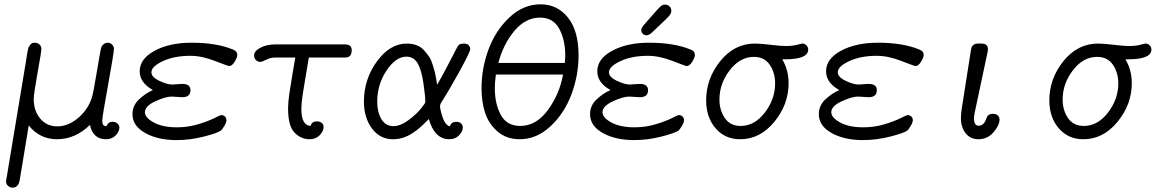

<svg xmlns="http://www.w3.org/2000/svg" viewBox="-20 -635 5303 881"><path d="M7.8 196.8Q7.8 191.9 9.8 184.1L101.1 -365.2Q102.1 -371.1 103.5 -381.6Q105 -392.1 106 -397Q106.9 -401.9 108.9 -409.9Q110.8 -418 113.5 -421.9Q116.2 -425.8 119.6 -430.4Q123 -435.1 127.9 -437Q132.8 -439 140.1 -439Q152.3 -439 161.1 -430.9Q169.9 -422.9 169.9 -411.1Q169.9 -397.9 152.3 -301Q134.8 -204.1 134.8 -180.2Q134.8 -126 164.8 -90.6Q194.8 -55.2 242.9 -55.2Q291 -55.2 335.4 -91.1Q379.9 -127 399.9 -182.1Q407.7 -203.1 424.8 -308.1Q441.9 -413.1 445.8 -420.9Q457 -439 474.1 -439Q486.3 -439 494.6 -429.9Q502.9 -420.9 502.9 -412.1Q502.9 -394 476.1 -246.1Q449.2 -98.1 449.2 -83Q449.2 -67.9 453.1 -62.5Q457 -57.1 467.8 -55.2Q475.6 -76.2 497.1 -76.2Q509.3 -76.2 518.6 -68.6Q527.8 -61 527.8 -49.8Q527.8 -31.7 511 -13.9Q494.1 3.9 465.8 3.9Q435.1 3.9 416.5 -14.2Q397.9 -32.2 393.1 -62Q325.2 3.9 241.2 3.9Q163.1 3.9 111.8 -59.1L70.8 189Q64.9 226.1 38.1 226.1Q25.9 226.1 16.8 218Q7.8 210 7.8 196.8Z M587.9 -110.8Q587.9 -150.9 617.9 -179Q647.9 -207 680.7 -221.2V-222.2Q620.6 -256.3 621.1 -308.1Q621.1 -365.2 689.5 -402.1Q757.8 -439 858.9 -439Q972.7 -439 1047.9 -408.2Q1068.8 -401.4 1068.8 -381.8Q1068.8 -372.1 1056.9 -352.1Q1044.9 -332 1031.7 -332Q1025.9 -332 965.8 -355.5Q905.8 -378.9 853 -378.9Q779.8 -378.9 727.3 -354.5Q674.8 -330.1 674.8 -303.2Q674.8 -281.2 710.9 -264.2Q747.1 -247.1 770 -247.1Q775.9 -247.1 792 -248.5Q808.1 -250 815.9 -250Q854 -250 854 -221.2Q854 -189 816.9 -189Q809.1 -189 792 -190.4Q774.9 -191.9 768.1 -191.9Q739.3 -191.9 692.1 -169.9Q645 -147.9 645 -120.1Q645 -95.2 685.5 -73Q726.1 -50.8 792 -50.8Q842.8 -50.8 889.4 -64.9Q936 -79.1 963.4 -93Q990.7 -106.9 995.1 -106.9Q1004.9 -106.9 1012 -100.6Q1019 -94.2 1019 -83Q1019 -73.2 1009 -56.6Q999 -40 994.1 -36.1Q977.1 -23.9 914.6 -8.1Q852.1 7.8 790 7.8Q704.1 7.8 646 -24.9Q587.9 -57.6 587.9 -110.8Z M1146 -380.9Q1146 -400.9 1174.8 -416Q1203.6 -431.2 1243.7 -431.2H1563Q1593.8 -431.2 1593.8 -404.8Q1593.8 -370.6 1564 -371.1H1397Q1393.1 -345.2 1384 -293.2Q1375 -241.2 1368.9 -201.2Q1362.8 -161.1 1362.8 -134.8Q1362.8 -60.5 1404.8 -57.1Q1410.6 -78.1 1434.6 -78.1Q1447.8 -78.1 1456.3 -71Q1464.8 -64 1464.8 -51.8Q1464.8 -32.7 1446.8 -14.4Q1428.7 3.9 1400.9 3.9Q1360.8 3.9 1331.3 -26.6Q1301.8 -57.1 1301.8 -137.2Q1301.8 -165 1307.4 -204.1Q1313 -243.2 1321.8 -294.2Q1330.6 -345.2 1335 -371.1H1243.7Q1220.7 -371.1 1201.7 -361.1Q1182.6 -351.1 1174.8 -351.1Q1162.6 -351.1 1154.3 -359.4Q1146 -367.7 1146 -380.9Z M1649.9 -168.9Q1649.9 -272 1709.7 -353.5Q1769.5 -435.1 1846.7 -435.1Q1871.6 -435.1 1891.6 -427.5Q1911.6 -419.9 1925.8 -404.1Q1939.9 -388.2 1949.2 -374.5Q1958.5 -360.8 1965.6 -337.4Q1972.7 -314 1975.6 -302.5Q1978.5 -291 1982.2 -269Q1985.8 -247.1 1985.8 -246.1Q2003.9 -276.9 2018.8 -305.4Q2033.7 -334 2043.2 -351.6Q2052.7 -369.1 2060.3 -384.5Q2067.9 -399.9 2072.3 -408Q2076.7 -416 2080.6 -422.6Q2084.5 -429.2 2088.6 -431.2Q2092.8 -433.1 2096.7 -434.1Q2100.6 -435.1 2107.9 -435.1Q2124 -435.1 2130.9 -427Q2137.7 -418.9 2137.7 -410.2Q2137.7 -397 2089.6 -309.6Q2041.5 -222.2 2003.9 -163.1Q1998 -154.3 1999.5 -140.1Q2014.6 -62 2043.9 -55.2Q2050.8 -76.2 2073.7 -76.2Q2086.9 -76.2 2095.2 -69.1Q2103.5 -62 2103.5 -49.8Q2103.5 -30.8 2085.7 -13.4Q2067.9 3.9 2042.5 3.9Q1973.6 3.9 1947.8 -88.9Q1889.6 -27.8 1844.7 -8.8Q1814 4.4 1782.7 3.9Q1723.6 3.9 1686.8 -45.4Q1649.9 -94.7 1649.9 -168.9ZM1710.9 -168.9Q1710.9 -120.1 1730.2 -88.1Q1749.5 -56.2 1785.6 -56.2Q1816.4 -56.2 1852.5 -82.5Q1888.7 -108.9 1910.2 -135Q1931.6 -161.1 1931.6 -167Q1931.6 -193.8 1922.6 -254.9Q1913.6 -315.9 1895.5 -346.2Q1877.4 -375 1844.7 -375Q1795.9 -375 1753.4 -311Q1710.9 -247.1 1710.9 -168.9Z M2189.5 -230Q2189.5 -321.8 2221.9 -408.9Q2254.4 -496.1 2318.1 -555.7Q2381.8 -615.2 2460.4 -615.2Q2537.6 -615.2 2586.2 -554.2Q2634.8 -493.2 2634.8 -380.9Q2634.8 -290 2602.3 -202.6Q2569.8 -115.2 2506.1 -55.7Q2442.4 3.9 2364.7 3.9Q2303.7 3.9 2262.7 -32Q2221.7 -67.9 2205.6 -118.4Q2189.5 -168.9 2189.5 -230ZM2250.5 -230Q2250.5 -158.2 2278.1 -107.7Q2305.7 -57.1 2366.7 -57.1Q2440.9 -57.1 2494.4 -130.6Q2547.9 -204.1 2563.5 -293H2255.4Q2250.5 -257.8 2250.5 -230ZM2266.6 -346.2H2571.8Q2573.7 -370.1 2573.7 -380.9Q2573.7 -451.7 2546.1 -502.9Q2518.6 -554.2 2457.5 -554.2Q2391.6 -554.2 2340.6 -493.7Q2289.6 -433.1 2266.6 -346.2Z M2687.5 -110.8Q2687.5 -150.9 2717.5 -179Q2747.6 -207 2780.3 -221.2V-222.2Q2720.2 -256.3 2720.7 -308.1Q2720.7 -365.2 2789.1 -402.1Q2857.4 -439 2958.5 -439Q3072.3 -439 3147.5 -408.2Q3168.5 -401.4 3168.5 -381.8Q3168.5 -372.1 3156.5 -352.1Q3144.5 -332 3131.3 -332Q3125.5 -332 3065.4 -355.5Q3005.4 -378.9 2952.6 -378.9Q2879.4 -378.9 2826.9 -354.5Q2774.4 -330.1 2774.4 -303.2Q2774.4 -281.2 2810.5 -264.2Q2846.7 -247.1 2869.6 -247.1Q2875.5 -247.1 2891.6 -248.5Q2907.7 -250 2915.5 -250Q2953.6 -250 2953.6 -221.2Q2953.6 -189 2916.5 -189Q2908.7 -189 2891.6 -190.4Q2874.5 -191.9 2867.7 -191.9Q2838.9 -191.9 2791.7 -169.9Q2744.6 -147.9 2744.6 -120.1Q2744.6 -95.2 2785.2 -73Q2825.7 -50.8 2891.6 -50.8Q2942.4 -50.8 2989 -64.9Q3035.6 -79.1 3063 -93Q3090.3 -106.9 3094.7 -106.9Q3104.5 -106.9 3111.6 -100.6Q3118.7 -94.2 3118.7 -83Q3118.7 -73.2 3108.6 -56.6Q3098.6 -40 3093.8 -36.1Q3076.7 -23.9 3014.2 -8.1Q2951.7 7.8 2889.6 7.8Q2803.7 7.8 2745.6 -24.9Q2687.5 -57.6 2687.5 -110.8ZM2971.7 -563Q3003.9 -600.1 3012.2 -606.9Q3020.5 -613.8 3031.7 -613.8Q3043.9 -613.8 3052.2 -605.5Q3060.5 -597.2 3060.5 -585Q3060.5 -573.7 3050 -561.8Q3039.6 -549.8 3001.5 -514.2Q2982.4 -496.1 2970.7 -484.9Q2956.5 -472.7 2946.5 -472.9Q2936.5 -473.1 2929.4 -480Q2922.4 -486.8 2922.4 -496.8Q2922.4 -506.8 2936.5 -522.9Q2950.7 -539.1 2971.7 -563Z M3220.2 -174.8Q3220.2 -273.9 3284.9 -354.5Q3349.6 -435.1 3444.3 -435.1Q3469.2 -435.1 3515.9 -429.4Q3562.5 -423.8 3586.4 -423.8Q3615.2 -423.8 3636.7 -429.4Q3658.2 -435.1 3662.6 -435.1Q3672.4 -435.1 3680.4 -427Q3688.5 -418.9 3688.5 -407.2Q3688.5 -363.3 3582.5 -362.8H3569.3Q3598.1 -314.9 3598.6 -253.9Q3598.6 -155.8 3533 -75.9Q3467.3 3.9 3376.5 3.9Q3306.6 3.9 3263.4 -46.4Q3220.2 -96.7 3220.2 -174.8ZM3281.2 -178.2Q3281.2 -129.4 3305.9 -93.3Q3330.6 -57.1 3378.4 -57.1Q3442.4 -57.1 3489.5 -118.7Q3536.6 -180.2 3536.6 -252Q3536.6 -301.8 3512 -337.9Q3487.3 -374 3439.5 -374Q3375.5 -374 3328.4 -312.7Q3281.2 -251.5 3281.2 -178.2Z M3737.3 -110.8Q3737.3 -150.9 3767.3 -179Q3797.4 -207 3830.1 -221.2V-222.2Q3770 -256.3 3770.5 -308.1Q3770.5 -365.2 3838.9 -402.1Q3907.2 -439 4008.3 -439Q4122.1 -439 4197.3 -408.2Q4218.3 -401.4 4218.3 -381.8Q4218.3 -372.1 4206.3 -352.1Q4194.3 -332 4181.2 -332Q4175.3 -332 4115.2 -355.5Q4055.2 -378.9 4002.4 -378.9Q3929.2 -378.9 3876.7 -354.5Q3824.2 -330.1 3824.2 -303.2Q3824.2 -281.2 3860.4 -264.2Q3896.5 -247.1 3919.4 -247.1Q3925.3 -247.1 3941.4 -248.5Q3957.5 -250 3965.3 -250Q4003.4 -250 4003.4 -221.2Q4003.4 -189 3966.3 -189Q3958.5 -189 3941.4 -190.4Q3924.3 -191.9 3917.5 -191.9Q3888.7 -191.9 3841.6 -169.9Q3794.4 -147.9 3794.4 -120.1Q3794.4 -95.2 3835 -73Q3875.5 -50.8 3941.4 -50.8Q3992.2 -50.8 4038.8 -64.9Q4085.4 -79.1 4112.8 -93Q4140.1 -106.9 4144.5 -106.9Q4154.3 -106.9 4161.4 -100.6Q4168.5 -94.2 4168.5 -83Q4168.5 -73.2 4158.4 -56.6Q4148.4 -40 4143.6 -36.1Q4126.5 -23.9 4064 -8.1Q4001.5 7.8 3939.5 7.8Q3853.5 7.8 3795.4 -24.9Q3737.3 -57.6 3737.3 -110.8Z M4389.2 -94.2Q4389.2 -111.3 4393.1 -137.2L4435.1 -404.8Q4437 -413.6 4438.2 -418.2Q4439.5 -422.9 4446.8 -429Q4454.1 -435.1 4467.3 -435.1H4483.4Q4513.2 -435.1 4513.2 -409.2Q4513.2 -403.3 4512.2 -398.9L4453.1 -121.1Q4449.2 -103 4449.2 -91.8Q4449.2 -57.6 4471.2 -58.1Q4491.2 -58.1 4502.4 -82Q4503.4 -84 4505.9 -91.1Q4508.3 -98.1 4510.3 -101.6Q4512.2 -105 4518.8 -108.9Q4525.4 -112.8 4534.2 -112.8H4535.2Q4551.3 -112.8 4558.8 -105Q4566.4 -97.2 4566.4 -86.9Q4566.4 -60.1 4538.8 -28.1Q4511.2 3.9 4469.2 3.9Q4433.1 3.9 4411.1 -23.2Q4389.2 -50.3 4389.2 -94.2Z M4794.9 -174.8Q4794.9 -273.9 4859.6 -354.5Q4924.3 -435.1 5019 -435.1Q5043.9 -435.1 5090.6 -429.4Q5137.2 -423.8 5161.1 -423.8Q5189.9 -423.8 5211.4 -429.4Q5232.9 -435.1 5237.3 -435.1Q5247.1 -435.1 5255.1 -427Q5263.2 -418.9 5263.2 -407.2Q5263.2 -363.3 5157.2 -362.8H5144Q5172.9 -314.9 5173.3 -253.9Q5173.3 -155.8 5107.7 -75.9Q5042 3.9 4951.2 3.9Q4881.3 3.9 4838.1 -46.4Q4794.9 -96.7 4794.9 -174.8ZM4856 -178.2Q4856 -129.4 4880.6 -93.3Q4905.3 -57.1 4953.1 -57.1Q5017.1 -57.1 5064.2 -118.7Q5111.3 -180.2 5111.3 -252Q5111.3 -301.8 5086.7 -337.9Q5062 -374 5014.2 -374Q4950.2 -374 4903.1 -312.7Q4856 -251.5 4856 -178.2Z"/></svg>

Font: CMU Typewriter Text
Style: LightOblique
Weight: 200
Italic angle: -9.46001°
Version: Version 0.7.0